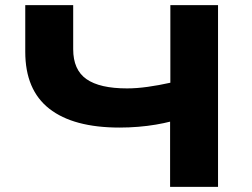

<svg xmlns="http://www.w3.org/2000/svg" viewBox="-20 -725 978 745"><path d="M640 0V-253Q617 -247 585 -241.5Q553 -236 516.5 -233Q480 -230 444 -230Q265 -230 171.5 -303Q78 -376 78 -524V-705H264V-534Q264 -454 315.5 -418Q367 -382 473 -382Q510 -382 553 -388Q596 -394 641 -404V-705H826V0Z"/></svg>

Font: Nunito Sans 7pt Expanded ExtraBold
Style: Regular
Weight: 800
Width: 7
Designer: Vernon Adams
Foundry: Vernon Adams
Version: Version 3.101;gftools[0.9.27]